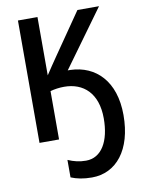

<svg xmlns="http://www.w3.org/2000/svg" viewBox="-102 -784 832 1103"><g transform="rotate(-10 314.0 -233.0)"><path d="M554 -714H428L261 -472C239 -441 216 -405 195 -374V-714H81V0H195V-282C220 -289 248 -293 276 -293C388 -293 469 -222 469 -75C469 58 418 147 327 147C289 147 256 139 222 124V226C256 240 294 248 344 248C486 248 584 129 584 -74C584 -273 475 -377 329 -382H313Z"/></g></svg>

Font: Noto Sans UI SemiCondensed Medium
Style: Regular
Weight: 500
Width: 4
Designer: Monotype Design Team
Foundry: Monotype Imaging Inc.
Version: Version 1.901